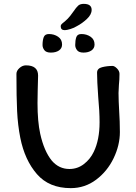

<svg xmlns="http://www.w3.org/2000/svg" viewBox="-20 -971 703 993"><path d="M454 -920Q454 -896 429.5 -873Q405 -850 378 -836Q364 -827 344.5 -821Q325 -815 315 -815Q294 -815 294 -835Q294 -841 298 -845.5Q302 -850 315 -860Q319 -863 330.5 -874.5Q342 -886 358 -909Q375 -934 385 -942.5Q395 -951 413 -951Q454 -951 454 -920ZM301 -741Q301 -721 285 -710Q269 -699 243 -699Q219 -699 209.5 -711.5Q200 -724 200 -738Q200 -762 206 -778.5Q212 -795 233 -795Q260 -795 280.5 -781Q301 -767 301 -741ZM469 -741Q469 -721 453 -710Q437 -699 412 -699Q388 -699 378.5 -711.5Q369 -724 369 -738Q369 -762 374.5 -778.5Q380 -795 401 -795Q428 -795 448.5 -781Q469 -767 469 -741ZM175 -503 174 -438Q174 -343 188 -279Q208 -189 248 -140Q285 -97 339 -97Q381 -97 414 -122.5Q447 -148 465 -186Q495 -248 495 -339Q495 -394 488 -469Q482 -553 482 -595Q482 -617 508 -623.5Q534 -630 562 -630Q572 -630 585 -617Q598 -604 598 -589Q598 -559 595 -532Q593 -502 593 -490Q593 -452 597 -384Q598 -367 599 -343Q600 -319 600 -288Q600 -220 567.5 -152.5Q535 -85 477 -41.5Q419 2 346 2Q234 2 171 -70.5Q108 -143 85 -258Q72 -324 68.5 -396Q65 -468 65 -589Q65 -605 80.5 -619Q96 -633 114 -633Q177 -633 177 -580Q177 -551 175 -503Z"/></svg>

Font: Itim
Style: Regular
Weight: 400
Designer: Suppakit Chalermlarp
Version: Version 1.002g